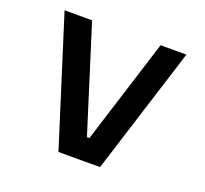

<svg xmlns="http://www.w3.org/2000/svg" viewBox="-108 -732 916 859"><g transform="rotate(20 350.0 -302.5)"><path d="M60 -605H191L348 -106H360L517 -605H640L449 0H251Z"/></g></svg>

Font: Martian Mono Medium
Style: Regular
Weight: 500
Monospace: yes
Designer: Roman Shamin
Foundry: Evil Martians
Version: Version 1.000; ttfautohint (v1.8.4.7-5d5b)